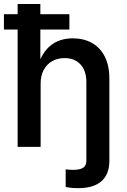

<svg xmlns="http://www.w3.org/2000/svg" viewBox="-20 -748 647 978"><path d="M378.4 210.4Q359.4 210.4 342.5 208.7Q325.7 207 314.5 204.1V114.7Q323.7 115.7 333 116.5Q342.3 117.2 350.6 117.2Q387.7 117.2 403.8 106.2Q419.9 95.2 419.9 70.8V0H537.1V70.8Q537.1 139.2 497.1 174.8Q457 210.4 378.4 210.4ZM187 -321.8V0H69.8V-727.5H185.5V-411.6H171.9Q195.3 -483.4 240.2 -518.1Q285.2 -552.7 350.6 -552.7Q406.7 -552.7 448.7 -529.1Q490.7 -505.4 513.9 -459.5Q537.1 -413.6 537.1 -347.2V0H419.9V-330.6Q419.9 -387.2 390.1 -419.7Q360.4 -452.1 308.6 -452.1Q273.9 -452.1 246.3 -436.8Q218.8 -421.4 202.9 -392.3Q187 -363.3 187 -321.8ZM0 -597.7V-675.8H333.5V-597.7Z"/></svg>

Font: Inter Cardless
Style: Medium
Weight: 500
Designer: Rasmus Andersson
Foundry: rsms
Version: Version 4.001;git-9221beed3